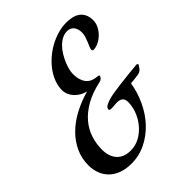

<svg xmlns="http://www.w3.org/2000/svg" viewBox="-219 -803 919 919"><g transform="rotate(-45 240.5 -343.5)"><path d="M483.9 -294.9Q479.5 -286.6 471.9 -281Q464.4 -275.4 454.1 -273.9Q440.4 -271.5 427.2 -270.3Q414.1 -269 401.9 -268.1Q393.1 -213.9 369.6 -164.1Q346.2 -114.3 310.8 -76.7Q275.4 -39.1 230 -16.6Q184.6 5.9 131.8 5.9Q94.2 5.9 65.9 -4.9Q37.6 -15.6 18.6 -34.4Q-0.5 -53.2 -10.3 -78.9Q-20 -104.5 -20 -134.8Q-20 -181.2 -1.5 -221.2Q17.1 -261.2 49.8 -293.7Q82.5 -326.2 127.7 -350.3Q172.9 -374.5 226.1 -389.2Q210 -392.6 195.3 -400.9Q180.7 -409.2 169.4 -420.9Q158.2 -432.6 151.6 -447.3Q145 -461.9 145 -478Q145 -504.9 154.8 -531.2Q164.6 -557.6 181.9 -581.3Q199.2 -605 222.7 -625.5Q246.1 -646 273.2 -660.9Q300.3 -675.8 329.6 -684.3Q358.9 -692.9 388.2 -692.9Q406.7 -692.9 424.8 -689.2Q442.9 -685.5 456.8 -676Q470.7 -666.5 479.2 -650.1Q487.8 -633.8 487.8 -608.9Q487.8 -589.4 478.5 -571.3Q469.2 -553.2 454.8 -539.1Q440.4 -524.9 422.6 -516.4Q404.8 -507.8 388.2 -507.8Q385.7 -507.8 383.3 -510Q380.9 -512.2 380.9 -515.1Q380.9 -521.5 385 -531.2Q389.2 -541 394.3 -553Q399.4 -564.9 403.8 -578.4Q408.2 -591.8 408.2 -606Q408.2 -630.9 396 -646Q383.8 -661.1 361.8 -661.1Q343.3 -661.1 326.9 -652.3Q310.5 -643.6 296.6 -629.4Q282.7 -615.2 271.7 -597.2Q260.7 -579.1 252.9 -561Q245.1 -543 241 -526.4Q236.8 -509.8 236.8 -498Q236.8 -470.7 243.2 -453.4Q249.5 -436 258.8 -426.3Q268.1 -416.5 279.3 -412.1Q290.5 -407.7 299.8 -406.2Q309.1 -404.8 315.4 -404.1Q321.8 -403.3 321.8 -400.9Q321.8 -393.6 316.2 -387.5Q310.5 -381.3 300.8 -378.9Q239.7 -365.7 197.5 -341.6Q155.3 -317.4 128.9 -285.9Q102.5 -254.4 90.8 -217.3Q79.1 -180.2 79.1 -142.1Q79.1 -95.2 103.5 -68.1Q127.9 -41 173.8 -41Q206.5 -41 234.9 -56.6Q263.2 -72.3 284.2 -97.2Q305.2 -122.1 317.1 -152.8Q329.1 -183.6 329.1 -213.9Q329.1 -230.5 322.3 -238.5Q315.4 -246.6 305.2 -249Q294.9 -251.5 283 -250.7Q271 -250 260.7 -249Q250.5 -248 243.7 -249.3Q236.8 -250.5 236.8 -256.8Q238.3 -267.6 249.8 -273.9Q261.2 -280.3 276.9 -285.2Q291.5 -289.6 315.4 -293.5Q339.4 -297.4 367.7 -300.8Q396 -304.2 426 -307.4Q456.1 -310.5 482.9 -313Q491.2 -313 491.2 -305.2Z"/></g></svg>

Font: Mervale Script
Style: Regular
Weight: 400
Designer: Astigmatic (AOETI)
Foundry: Astigmatic (AOETI)
Version: Version 1.000